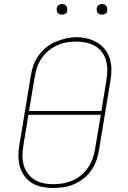

<svg xmlns="http://www.w3.org/2000/svg" viewBox="-20 -932 640 960"><path d="M246 8Q218 8 190.5 2.5Q163 -3 140.5 -16.5Q118 -30 102.5 -51.5Q87 -73 79.5 -98.5Q72 -124 72 -152Q72 -180 77 -208L134 -553Q138 -580 147 -605.5Q156 -631 172.5 -654Q189 -677 211 -695Q233 -713 258.5 -723.5Q284 -734 310.5 -740Q337 -746 363 -746Q391 -746 418 -739Q445 -732 467.5 -718.5Q490 -705 506 -684Q522 -663 529.5 -637Q537 -611 537 -583Q537 -555 532 -527L475 -182Q471 -155 462 -129.5Q453 -104 437 -81Q421 -58 398.5 -40Q376 -22 350.5 -11Q325 0 298.5 4Q272 8 246 8Q246 8 246 8Q246 8 246 8ZM125 -377H487L512 -530Q516 -555 516.5 -580Q517 -605 510.5 -628.5Q504 -652 490 -671Q476 -690 455.5 -702Q435 -714 410.5 -719Q386 -724 361 -724Q336 -724 312.5 -720Q289 -716 266 -705.5Q243 -695 223 -678.5Q203 -662 188.5 -641Q174 -620 166 -597Q158 -574 154 -550ZM246 -11Q270 -11 294 -15Q318 -19 341.5 -29Q365 -39 385 -55.5Q405 -72 419.5 -93Q434 -114 442.5 -137.5Q451 -161 455 -185L484 -358H122L97 -205Q93 -180 92.5 -155Q92 -130 98.5 -107Q105 -84 119 -65Q133 -46 153 -33.5Q173 -21 197 -16Q221 -11 246 -11ZM490 -859Q484 -859 478 -861Q472 -863 468.5 -868Q465 -873 464 -879Q463 -885 464 -891Q465 -896 467.5 -900Q470 -904 473.5 -906.5Q477 -909 481.5 -910.5Q486 -912 490 -912Q497 -912 502.5 -909.5Q508 -907 511.5 -902Q515 -897 516 -891Q517 -885 516 -879Q516 -874 513.5 -870Q511 -866 507 -863.5Q503 -861 499 -860Q495 -859 490 -859ZM290 -859Q284 -859 278 -861Q272 -863 268.5 -868Q265 -873 264 -879Q263 -885 264 -891Q265 -896 267.5 -900Q270 -904 273.5 -906.5Q277 -909 281.5 -910.5Q286 -912 290 -912Q297 -912 302.5 -909.5Q308 -907 311.5 -902Q315 -897 316 -891Q317 -885 316 -879Q316 -874 313.5 -870Q311 -866 307 -863.5Q303 -861 299 -860Q295 -859 290 -859Z"/></svg>

Font: Iosevka Curly Slab ThExObl
Style: Regular
Weight: 100
Width: 7
Italic angle: -9°
Monospace: yes
Designer: Belleve Invis
Foundry: Belleve Invis
Version: Version 11.1.0; ttfautohint (v1.8.3)